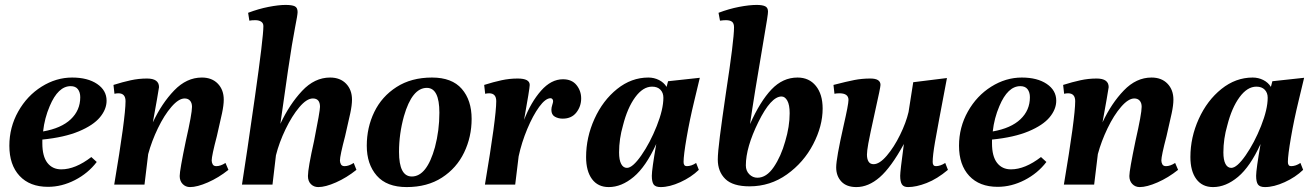

<svg xmlns="http://www.w3.org/2000/svg" viewBox="-20 -750 5341 780"><path d="M18 -158Q18 -233 54 -297Q90 -361 149 -398Q208 -435 273 -435Q336 -435 374.5 -409Q413 -383 413 -341Q413 -306 386 -273.5Q359 -241 300.5 -216.5Q242 -192 152 -183V-168Q152 -115 172.5 -88.5Q193 -62 229 -62Q286 -62 351 -112L373 -92Q338 -46 284.5 -18.5Q231 9 175 9Q101 9 59.5 -35.5Q18 -80 18 -158ZM306 -355Q306 -375 296.5 -387.5Q287 -400 267 -400Q216 -400 182 -319Q161 -270 155 -216Q229 -229 267.5 -265.5Q306 -302 306 -355Z M710 -35Q710 -58 735 -178Q760 -288 760 -316Q760 -332 752 -341Q744 -350 730 -350Q706 -350 676.5 -316Q647 -282 621.5 -229Q596 -176 582 -124L567 0H444Q490 -273 490 -339Q490 -371 461 -371Q453 -371 445 -369L441 -405Q479 -417 511.5 -424Q544 -431 577 -431Q626 -431 626 -396Q622 -368 601 -253Q637 -330 687.5 -382.5Q738 -435 800 -435Q841 -435 865 -410Q889 -385 889 -345Q889 -323 882 -290Q875 -257 861 -197Q840 -117 840 -98Q840 -90 844 -82.5Q848 -75 859 -75Q876 -75 896 -88L908 -60Q868 -28 824.5 -9Q781 10 752 10Q734 10 722 -2.5Q710 -15 710 -35Z M1231 -35Q1231 -66 1256 -178Q1280 -299 1280 -316Q1280 -350 1251 -350Q1226 -350 1196 -314.5Q1166 -279 1140 -225Q1114 -171 1101 -119L1087 0H963Q981 -113 1015.5 -355.5Q1050 -598 1050 -644Q1050 -656 1041 -662Q1032 -668 1017 -668Q1002 -668 993 -666L988 -698Q1030 -714 1071 -722Q1112 -730 1140 -730Q1166 -730 1177.5 -724.5Q1189 -719 1189 -701Q1189 -690 1179 -640Q1167 -579 1150 -464L1119 -247Q1156 -326 1207 -380.5Q1258 -435 1321 -435Q1362 -435 1386 -410Q1410 -385 1410 -345Q1410 -323 1403 -290Q1396 -257 1382 -197Q1361 -117 1361 -98Q1361 -90 1365 -82.5Q1369 -75 1380 -75Q1397 -75 1417 -88L1428 -60Q1388 -28 1345 -9Q1302 10 1273 10Q1255 10 1243 -2Q1231 -14 1231 -35Z M1470 -158Q1470 -232 1500.5 -295Q1531 -358 1591 -396.5Q1651 -435 1735 -435Q1816 -435 1856 -389Q1896 -343 1896 -267Q1896 -194 1865.5 -130.5Q1835 -67 1775.5 -28.5Q1716 10 1632 10Q1551 10 1510.5 -36.5Q1470 -83 1470 -158ZM1747 -152Q1765 -220 1765 -292Q1765 -393 1714 -393Q1654 -393 1621 -278Q1601 -206 1601 -133Q1601 -33 1653 -33Q1714 -33 1747 -152Z M1996 -339Q1996 -371 1967 -371Q1959 -371 1951 -369L1947 -405Q1985 -417 2017.5 -424Q2050 -431 2083 -431Q2132 -431 2132 -405Q2132 -391 2109 -263Q2137 -335 2178 -381.5Q2219 -428 2267 -428Q2303 -428 2322 -404.5Q2341 -381 2341 -350Q2341 -318 2321.5 -293Q2302 -268 2266 -268Q2248 -268 2234 -276Q2220 -284 2220 -304Q2220 -313 2223.5 -323.5Q2227 -334 2227 -339Q2227 -344 2224 -347.5Q2221 -351 2217 -351Q2196 -351 2170.5 -316Q2145 -281 2122 -226Q2099 -171 2087 -115L2073 0H1950Q1996 -273 1996 -339Z M2361 -112Q2361 -192 2395 -267Q2429 -342 2487 -388.5Q2545 -435 2614 -435Q2637 -435 2657 -425Q2677 -415 2688 -397L2694 -420L2823 -434L2800 -338Q2782 -264 2769.5 -191.5Q2757 -119 2757 -92Q2757 -75 2770 -75Q2789 -75 2808 -88L2819 -60Q2788 -30 2744 -10Q2700 10 2664 10Q2643 10 2635.5 -0.5Q2628 -11 2628 -36Q2628 -61 2646 -165Q2604 -73 2554.5 -31.5Q2505 10 2453 10Q2409 10 2385 -22.5Q2361 -55 2361 -112ZM2675 -353Q2675 -373 2663 -385.5Q2651 -398 2629 -398Q2592 -398 2560.5 -355Q2529 -312 2511 -241Q2495 -186 2495 -131Q2495 -100 2503.5 -84Q2512 -68 2527 -68Q2550 -68 2585.5 -119Q2621 -170 2648 -238Q2675 -306 2675 -353Z M2896 -102Q2896 -129 2904.5 -196Q2913 -263 2929 -372Q2962 -587 2962 -639Q2962 -655 2954 -661.5Q2946 -668 2929 -668Q2919 -668 2905 -666L2899 -698Q2941 -714 2982.5 -722Q3024 -730 3054 -730Q3077 -730 3088.5 -724.5Q3100 -719 3100 -703Q3101 -695 3082 -586Q3043 -358 3027 -246Q3068 -338 3114 -386.5Q3160 -435 3220 -435Q3267 -435 3294.5 -401Q3322 -367 3322 -309Q3322 -238 3283.5 -164Q3245 -90 3177 -41.5Q3109 7 3025 7Q2957 7 2926.5 -23Q2896 -53 2896 -102ZM3170 -176Q3188 -236 3188 -290Q3188 -324 3178.5 -341Q3169 -358 3155 -358Q3112 -358 3061 -254.5Q3010 -151 3010 -78Q3010 -56 3024 -42Q3038 -28 3057 -28Q3094 -28 3123.5 -71.5Q3153 -115 3170 -176Z M3377 -70Q3377 -106 3407 -239Q3427 -326 3427 -344Q3427 -371 3390 -371Q3378 -371 3370 -369L3366 -405Q3420 -419 3451 -425Q3482 -431 3516 -431Q3557 -431 3557 -405Q3557 -395 3536 -302Q3513 -198 3507.5 -167Q3502 -136 3502 -122Q3502 -104 3508.5 -93.5Q3515 -83 3529 -83Q3553 -83 3582.5 -117.5Q3612 -152 3636.5 -202Q3661 -252 3671 -295L3690 -416L3827 -433Q3788 -228 3778.5 -173Q3769 -118 3769 -92Q3769 -75 3782 -75Q3800 -75 3820 -88L3831 -60Q3787 -23 3744.5 -6.5Q3702 10 3669 10Q3651 10 3644 -1Q3637 -12 3637 -36Q3637 -54 3652 -165Q3600 -70 3554 -30Q3508 10 3459 10Q3419 10 3398 -12.5Q3377 -35 3377 -70Z M3876 -158Q3876 -233 3912 -297Q3948 -361 4007 -398Q4066 -435 4131 -435Q4194 -435 4232.5 -409Q4271 -383 4271 -341Q4271 -306 4244 -273.5Q4217 -241 4158.5 -216.5Q4100 -192 4010 -183V-168Q4010 -115 4030.5 -88.5Q4051 -62 4087 -62Q4144 -62 4209 -112L4231 -92Q4196 -46 4142.5 -18.5Q4089 9 4033 9Q3959 9 3917.5 -35.5Q3876 -80 3876 -158ZM4164 -355Q4164 -375 4154.5 -387.5Q4145 -400 4125 -400Q4074 -400 4040 -319Q4019 -270 4013 -216Q4087 -229 4125.5 -265.5Q4164 -302 4164 -355Z M4568 -35Q4568 -58 4593 -178Q4618 -288 4618 -316Q4618 -332 4610 -341Q4602 -350 4588 -350Q4564 -350 4534.5 -316Q4505 -282 4479.5 -229Q4454 -176 4440 -124L4425 0H4302Q4348 -273 4348 -339Q4348 -371 4319 -371Q4311 -371 4303 -369L4299 -405Q4337 -417 4369.5 -424Q4402 -431 4435 -431Q4484 -431 4484 -396Q4480 -368 4459 -253Q4495 -330 4545.5 -382.5Q4596 -435 4658 -435Q4699 -435 4723 -410Q4747 -385 4747 -345Q4747 -323 4740 -290Q4733 -257 4719 -197Q4698 -117 4698 -98Q4698 -90 4702 -82.5Q4706 -75 4717 -75Q4734 -75 4754 -88L4766 -60Q4726 -28 4682.5 -9Q4639 10 4610 10Q4592 10 4580 -2.5Q4568 -15 4568 -35Z M4816 -112Q4816 -192 4850 -267Q4884 -342 4942 -388.5Q5000 -435 5069 -435Q5092 -435 5112 -425Q5132 -415 5143 -397L5149 -420L5278 -434L5255 -338Q5237 -264 5224.5 -191.5Q5212 -119 5212 -92Q5212 -75 5225 -75Q5244 -75 5263 -88L5274 -60Q5243 -30 5199 -10Q5155 10 5119 10Q5098 10 5090.5 -0.5Q5083 -11 5083 -36Q5083 -61 5101 -165Q5059 -73 5009.5 -31.5Q4960 10 4908 10Q4864 10 4840 -22.5Q4816 -55 4816 -112ZM5130 -353Q5130 -373 5118 -385.5Q5106 -398 5084 -398Q5047 -398 5015.5 -355Q4984 -312 4966 -241Q4950 -186 4950 -131Q4950 -100 4958.5 -84Q4967 -68 4982 -68Q5005 -68 5040.5 -119Q5076 -170 5103 -238Q5130 -306 5130 -353Z"/></svg>

Font: Unna
Style: Bold Italic
Weight: 700
Italic angle: -8.05°
Designer: Jorge de Buen Unna
Foundry: Omnibus-Type
Version: Version 2.008